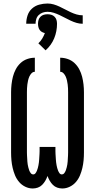

<svg xmlns="http://www.w3.org/2000/svg" viewBox="-20 -1063 540 1091"><path d="M166 8Q144 8 123.5 -2Q103 -12 88.5 -29Q74 -46 65.5 -66.5Q57 -87 52 -108.5Q47 -130 45 -152Q43 -174 43 -196V-539Q43 -561 45.5 -583.5Q48 -606 53.5 -627.5Q59 -649 69.5 -669Q80 -689 96.5 -704.5Q113 -720 134.5 -727.5Q156 -735 178 -735V-655Q167 -655 159 -646.5Q151 -638 146.5 -627.5Q142 -617 139.5 -606Q137 -595 135.5 -583.5Q134 -572 133.5 -561Q133 -550 133 -539V-196Q133 -188 133.5 -179.5Q134 -171 134.5 -162.5Q135 -154 135.5 -145Q136 -136 137.5 -128Q139 -120 141 -111.5Q143 -103 146 -95Q149 -87 154.5 -79.5Q160 -72 169 -72Q177 -72 182 -79Q187 -86 190 -93.5Q193 -101 195 -108.5Q197 -116 198.5 -124Q200 -132 201 -140Q202 -148 202.5 -156Q203 -164 203.5 -172Q204 -180 204.5 -188Q205 -196 205 -204Q205 -212 205 -221V-228H295V-221Q295 -212 295 -204Q295 -196 295.5 -188Q296 -180 296.5 -172Q297 -164 297.5 -156Q298 -148 299 -140Q300 -132 301.5 -124Q303 -116 305 -108.5Q307 -101 310 -93.5Q313 -86 318 -79Q323 -72 331 -72Q340 -72 345.5 -79.5Q351 -87 354 -95Q357 -103 359 -111.5Q361 -120 362.5 -128Q364 -136 364.5 -145Q365 -154 365.5 -162.5Q366 -171 366.5 -179.5Q367 -188 367 -196V-539Q367 -550 366.5 -561Q366 -572 364.5 -583.5Q363 -595 360.5 -606Q358 -617 353.5 -627.5Q349 -638 341 -646.5Q333 -655 322 -655V-735Q344 -735 365.5 -727.5Q387 -720 403.5 -704.5Q420 -689 430.5 -669Q441 -649 446.5 -627.5Q452 -606 454.5 -583.5Q457 -561 457 -539V-196Q457 -174 455 -152Q453 -130 448 -108.5Q443 -87 434.5 -66.5Q426 -46 411.5 -29Q397 -12 376.5 -2Q356 8 334 8Q319 8 305 3Q291 -2 280.5 -12.5Q270 -23 262.5 -36Q255 -49 250 -63Q245 -49 237.5 -36Q230 -23 219.5 -12.5Q209 -2 195 3Q181 8 166 8ZM129 -928Q129 -952 136.5 -975Q144 -998 161.5 -1014Q179 -1030 202.5 -1036.5Q226 -1043 250 -1043Q268 -1043 285 -1038Q302 -1033 318 -1025.5Q334 -1018 350 -1009.5Q366 -1001 382 -993.5Q398 -986 415 -981Q432 -976 450 -976V-928Q432 -928 415 -933Q398 -938 382 -945.5Q366 -953 350 -961.5Q334 -970 318 -977.5Q302 -985 285 -990.5Q268 -996 250 -996Q236 -996 223 -991.5Q210 -987 200 -977.5Q190 -968 186 -954.5Q182 -941 182 -928ZM239 -777 198 -817Q211 -829 220 -844Q229 -859 235 -875Q226 -877 218 -881.5Q210 -886 205 -893.5Q200 -901 198 -910Q196 -919 196 -928Q196 -939 199 -949.5Q202 -960 210 -968Q218 -976 228.5 -979Q239 -982 250 -982Q261 -982 271.5 -979Q282 -976 290 -968Q298 -960 301 -949.5Q304 -939 304 -928Q304 -907 300 -886Q296 -865 288 -845.5Q280 -826 267.5 -808.5Q255 -791 239 -777Z"/></svg>

Font: Iosevka Slab Medium
Style: Regular
Weight: 500
Monospace: yes
Designer: Belleve Invis
Foundry: Belleve Invis
Version: Version 11.1.1; ttfautohint (v1.8.3)